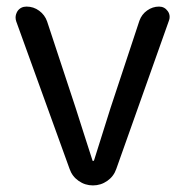

<svg xmlns="http://www.w3.org/2000/svg" viewBox="-20 -563 561 583"><path d="M191.4 -49.8 29.3 -498Q27.3 -503.9 27.3 -509.8Q27.3 -519.5 33.2 -529.3Q43 -543 60.5 -543Q82 -543 99.1 -530.3Q116.2 -517.6 123 -498L210 -234.4Q214.8 -219.7 232.9 -162.6Q251 -105.5 260.7 -76.2Q260.7 -74.2 262.7 -74.2Q264.6 -74.2 265.6 -76.2Q309.6 -214.8 315.4 -234.4L403.3 -500Q410.2 -519.5 426.8 -531.2Q443.4 -543 462.9 -543Q479.5 -543 489.3 -529.3Q495.1 -521.5 495.1 -511.7Q495.1 -505.9 493.2 -501L333 -49.8Q325.2 -27.3 305.7 -13.7Q286.1 0 262.2 0Q238.3 0 218.8 -13.7Q199.2 -27.3 191.4 -49.8Z"/></svg>

Font: irohamaru Regular
Style: Regular
Weight: 400
Designer: [Source Han Sans]
Ryoko NISHIZUKA  (kana & ideographs); Paul D. Hunt (Latin, Greek & Cyrillic); Wenlong ZHANG  (bopomofo
Version: Version 1.00